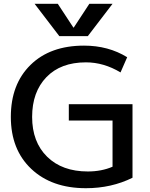

<svg xmlns="http://www.w3.org/2000/svg" viewBox="-20 -980 789 1010"><path d="M368 -835 450 -960H572L442 -790H292L162 -960H284L366 -835ZM572 -346H342V-432H677V-45Q566 10 432 10Q252 10 144.5 -91.5Q37 -193 37 -365Q37 -537 140.5 -638.5Q244 -740 422 -740Q550 -740 649 -679L614 -599Q526 -652 432 -652Q299 -652 224 -574Q149 -496 149 -365Q149 -233 228 -155.5Q307 -78 442 -78Q514 -78 572 -103Z"/></svg>

Font: M PLUS 1p Medium
Style: Regular
Weight: 500
Version: Version 1.062